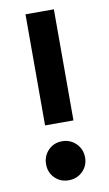

<svg xmlns="http://www.w3.org/2000/svg" viewBox="-80 -716 436 766"><g transform="rotate(-10 137.5 -333.0)"><path d="M135.5 -150Q169 -150 192 -127Q215 -104 215 -70.5Q215 -37 192 -14.5Q169 8 135.5 8Q102 8 79.5 -14.5Q57 -37 57 -70.5Q57 -104 79.5 -127Q102 -150 135.5 -150ZM195 -224H80V-674H195Z"/></g></svg>

Font: Hind Guntur SemiBold
Style: Regular
Weight: 600
Designer: Manushi Parikh, Hitesh Malaviya
Foundry: Indian Type Foundry
Version: Version 1.000;PS 1.0;hotconv 1.0.86;makeotf.lib2.5.63406; tt